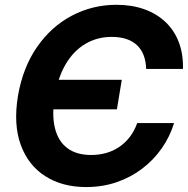

<svg xmlns="http://www.w3.org/2000/svg" viewBox="-20 -758 774 789"><path d="M334 10.7Q235.8 10.7 165.8 -34.2Q95.7 -79.1 65.2 -162.8Q34.7 -246.6 53.7 -363.3Q73.7 -480.5 132.1 -564.7Q190.4 -648.9 275.4 -693.6Q360.4 -738.3 458.5 -738.3Q521.5 -738.3 572.5 -720.2Q623.5 -702.1 659.9 -667.7Q696.3 -633.3 714.8 -584.5Q733.4 -535.6 731.9 -474.6H580.6Q579.6 -507.3 569.8 -532Q560.1 -556.6 542 -573.2Q523.9 -589.8 498 -598.1Q472.2 -606.4 439 -606.4Q379.4 -606.4 331.1 -577.9Q282.7 -549.3 250.5 -495.1Q218.3 -440.9 205.1 -363.3Q192.4 -285.6 205.8 -231.4Q219.2 -177.2 256.8 -149.2Q294.4 -121.1 354.5 -121.1Q387.2 -121.1 416.5 -129.4Q445.8 -137.7 470.2 -154.3Q494.6 -170.9 513.4 -195.3Q532.2 -219.7 543.9 -252.4H695.3Q678.2 -196.3 644.5 -148.2Q610.8 -100.1 563.7 -64.5Q516.6 -28.8 458.5 -9Q400.4 10.7 334 10.7ZM168.9 -308.6 189 -430.2H480.5L460.4 -308.6Z"/></svg>

Font: Inter 24pt
Style: Bold Italic
Weight: 700
Italic angle: -9.3988°
Version: Version 4.001;git-66647c0bb